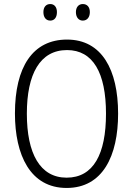

<svg xmlns="http://www.w3.org/2000/svg" viewBox="-20 -921 659 951"><path d="M195 -861C195 -835 208 -819 229 -819C249 -819 262 -834 262 -861C262 -886 249 -901 229 -901C208 -901 195 -886 195 -861ZM356 -861C356 -835 370 -819 390 -819C411 -819 425 -835 425 -861C425 -887 411 -901 390 -901C370 -901 356 -886 356 -861ZM565 -358C565 -576 484 -725 312 -725C142 -725 54 -589 54 -359C54 -153 130 10 310 10C489 10 565 -149 565 -358ZM113 -358C113 -554 178 -673 312 -673C441 -673 505 -560 505 -358C505 -158 443 -41 310 -41C178 -41 113 -161 113 -358Z"/></svg>

Font: Noto Sans Display SemiCondensed Light
Style: Regular
Weight: 300
Width: 4
Designer: Monotype Design Team
Foundry: Monotype Imaging Inc.
Version: Version 1.900